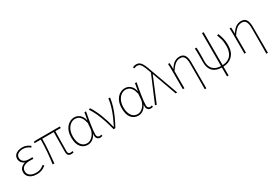

<svg xmlns="http://www.w3.org/2000/svg" viewBox="51 -1847 4483 3139"><g transform="rotate(-30 2293.0 -277.0)"><path d="M238 12Q181 12 140 -6Q99 -24 76.5 -55.5Q54 -87 54 -128Q54 -182 86.5 -212Q119 -242 158 -252V-256Q121 -271 100.5 -301Q80 -331 80 -368Q80 -408 102 -435Q124 -462 161.5 -476Q199 -490 244 -490Q288 -490 323.5 -475Q359 -460 390 -435L374 -412Q343 -436 311.5 -449Q280 -462 242 -462Q190 -462 151 -439Q112 -416 112 -366Q112 -324 145.5 -295Q179 -266 256 -266Q270 -266 280.5 -266.5Q291 -267 310 -268V-236Q289 -238 274 -238Q259 -238 242 -238Q166 -238 126 -209Q86 -180 86 -129Q86 -77 128 -46.5Q170 -16 242 -16Q287 -16 320.5 -29.5Q354 -43 393 -75L410 -51Q369 -17 330.5 -2.5Q292 12 238 12Z M890 8Q865 8 848 -0.5Q831 -9 822.5 -27.5Q814 -46 814 -76Q814 -101 814.5 -144Q815 -187 815.5 -240Q816 -293 816.5 -347.5Q817 -402 818 -448H600Q600 -336 590.5 -219.5Q581 -103 570 2L538 0Q553 -105 562.5 -221Q572 -337 572 -448H456V-474L522 -478H950V-448H848Q847 -400 845.5 -344.5Q844 -289 843.5 -235.5Q843 -182 842.5 -138.5Q842 -95 842 -70Q842 -45 854.5 -32.5Q867 -20 892 -20Q897 -20 906.5 -21.5Q916 -23 928 -26L934 0Q924 3 914 5.5Q904 8 890 8Z M1198 12Q1120 12 1070 -47.5Q1020 -107 1020 -225Q1020 -310 1049 -369Q1078 -428 1125.5 -459Q1173 -490 1228 -490Q1260 -490 1292.5 -475.5Q1325 -461 1350.5 -428Q1376 -395 1388 -340H1390L1414 -478H1444Q1434 -426 1424 -370Q1414 -314 1405.5 -259.5Q1397 -205 1391.5 -156.5Q1386 -108 1386 -70Q1386 -46 1400.5 -31Q1415 -16 1434 -16Q1443 -16 1452.5 -18.5Q1462 -21 1469 -24L1476 2Q1469 5 1458 8.5Q1447 12 1432 12Q1396 12 1374 -16.5Q1352 -45 1362 -100H1360Q1299 12 1198 12ZM1200 -16Q1240 -16 1276.5 -41.5Q1313 -67 1337.5 -109.5Q1362 -152 1366 -202L1374 -298Q1358 -370 1332.5 -405Q1307 -440 1279 -451Q1251 -462 1226 -462Q1181 -462 1141.5 -434Q1102 -406 1077 -353.5Q1052 -301 1052 -225Q1052 -131 1091 -73.5Q1130 -16 1200 -16Z M1688 0Q1667 -87 1639 -173Q1611 -259 1576 -337Q1541 -415 1498 -478L1526 -490Q1555 -447 1582.5 -391.5Q1610 -336 1633.5 -274.5Q1657 -213 1676 -151Q1695 -89 1708 -32H1712Q1746 -99 1779 -175Q1812 -251 1835.5 -328.5Q1859 -406 1866 -478H1898Q1887 -396 1862.5 -317Q1838 -238 1802.5 -159.5Q1767 -81 1722 0Z M2152 12Q2074 12 2024 -47.5Q1974 -107 1974 -225Q1974 -310 2003 -369Q2032 -428 2079.5 -459Q2127 -490 2182 -490Q2214 -490 2246.5 -475.5Q2279 -461 2304.5 -428Q2330 -395 2342 -340H2344L2368 -478H2398Q2388 -426 2378 -370Q2368 -314 2359.5 -259.5Q2351 -205 2345.5 -156.5Q2340 -108 2340 -70Q2340 -46 2354.5 -31Q2369 -16 2388 -16Q2397 -16 2406.5 -18.5Q2416 -21 2423 -24L2430 2Q2423 5 2412 8.5Q2401 12 2386 12Q2350 12 2328 -16.5Q2306 -45 2316 -100H2314Q2253 12 2152 12ZM2154 -16Q2194 -16 2230.5 -41.5Q2267 -67 2291.5 -109.5Q2316 -152 2320 -202L2328 -298Q2312 -370 2286.5 -405Q2261 -440 2233 -451Q2205 -462 2180 -462Q2135 -462 2095.5 -434Q2056 -406 2031 -353.5Q2006 -301 2006 -225Q2006 -131 2045 -73.5Q2084 -16 2154 -16Z M2500 6 2470 0 2680 -496 2672 -522Q2642 -612 2614 -659Q2586 -706 2536 -706Q2518 -706 2504.5 -701Q2491 -696 2480 -690L2468 -718Q2480 -724 2498 -729Q2516 -734 2538 -734Q2579 -734 2607 -709Q2635 -684 2656.5 -636.5Q2678 -589 2700 -522L2890 0H2860L2696 -458H2692Z M3306 180Q3307 120 3307.5 59.5Q3308 -1 3308 -62Q3308 -123 3308 -183.5Q3308 -244 3308 -304Q3308 -384 3285.5 -423Q3263 -462 3212 -462Q3178 -462 3149.5 -450Q3121 -438 3091.5 -408Q3062 -378 3026 -324V0H2996V-360Q2996 -389 2995.5 -415.5Q2995 -442 2992 -478H3022L3026 -364H3028Q3070 -433 3114.5 -461.5Q3159 -490 3214 -490Q3277 -490 3306.5 -445.5Q3336 -401 3336 -308V180Z M3728 12Q3674 12 3632 -2.5Q3590 -17 3561 -45.5Q3532 -74 3517 -115.5Q3502 -157 3502 -211V-360Q3502 -389 3501.5 -415.5Q3501 -442 3498 -478H3528Q3531 -453 3531.5 -427.5Q3532 -402 3532 -372Q3532 -340 3531.5 -308Q3531 -276 3530.5 -250.5Q3530 -225 3530 -212Q3530 -149 3553.5 -105Q3577 -61 3621.5 -38.5Q3666 -16 3730 -16ZM3744 12 3746 -16Q3815 -16 3864.5 -43.5Q3914 -71 3940 -124.5Q3966 -178 3966 -255Q3966 -296 3962 -330.5Q3958 -365 3948 -400.5Q3938 -436 3920 -480L3950 -490Q3967 -446 3977.5 -409Q3988 -372 3993 -335.5Q3998 -299 3998 -254Q3998 -127 3929 -57.5Q3860 12 3744 12ZM3726 180V-638H3756V180Z M4468 180Q4469 120 4469.5 59.5Q4470 -1 4470 -62Q4470 -123 4470 -183.5Q4470 -244 4470 -304Q4470 -384 4447.5 -423Q4425 -462 4374 -462Q4340 -462 4311.5 -450Q4283 -438 4253.5 -408Q4224 -378 4188 -324V0H4158V-360Q4158 -389 4157.5 -415.5Q4157 -442 4154 -478H4184L4188 -364H4190Q4232 -433 4276.5 -461.5Q4321 -490 4376 -490Q4439 -490 4468.5 -445.5Q4498 -401 4498 -308V180Z"/></g></svg>

Font: Source Sans 3 VF
Style: Regular
Weight: 200
Designer: Paul D. Hunt
Foundry: Adobe
Version: Version 3.046;hotconv 1.0.118;makeotfexe 2.5.65603